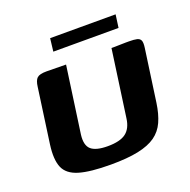

<svg xmlns="http://www.w3.org/2000/svg" viewBox="-99 -608 705 711"><g transform="rotate(-20 254.0 -252.5)"><path d="M192 -399 155 -136Q150 -95 169 -78.5Q188 -62 234 -62Q283 -62 306 -79.5Q329 -97 334 -135L371 -399Q372 -399 381.5 -399Q391 -399 404 -399.5Q417 -400 427.5 -400Q438 -400 440 -400Q460 -400 471 -397.5Q482 -395 486 -386.5Q490 -378 487 -357L458 -151Q452 -109 438.5 -79Q425 -49 399 -30.5Q373 -12 330 -3Q287 6 222 6Q141 6 97.5 -7Q54 -20 40.5 -52Q27 -84 35 -142L65 -357Q68 -382 78 -391Q88 -400 115 -400Q135 -400 153.5 -399.5Q172 -399 192 -399ZM164 -460 170 -511H428L421 -460Z"/></g></svg>

Font: Genos Thin SemiBold
Style: Italic
Weight: 600
Italic angle: -8°
Version: Version 1.010